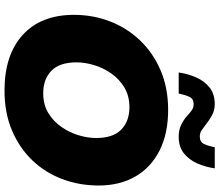

<svg xmlns="http://www.w3.org/2000/svg" viewBox="-82 -902 996 873"><g transform="rotate(90 416.5 -466.0)"><path d="M48 -304Q48 -390 77.5 -467Q107 -544 163.5 -603.5Q220 -663 300 -697.5Q380 -732 480 -732Q588 -732 665 -693Q742 -654 783 -583Q824 -512 824 -416Q824 -328 794.5 -250Q765 -172 708.5 -113.5Q652 -55 572.5 -21.5Q493 12 392 12Q230 12 139 -71Q48 -154 48 -304ZM264 -316Q264 -238 302.5 -201Q341 -164 404 -164Q457 -164 495 -187.5Q533 -211 558.5 -248Q584 -285 596 -326.5Q608 -368 608 -404Q608 -482 569.5 -519Q531 -556 468 -556Q416 -556 377.5 -532.5Q339 -509 313.5 -472Q288 -435 276 -393.5Q264 -352 264 -316ZM310 -780Q316 -822 332.5 -859.5Q349 -897 378.5 -920.5Q408 -944 454 -944Q484 -944 507.5 -930Q531 -916 546 -904Q560 -893 572.5 -884.5Q585 -876 602 -876Q626 -876 635 -895Q644 -914 650 -944H746Q740 -902 723.5 -864.5Q707 -827 677.5 -803.5Q648 -780 602 -780Q572 -780 549 -791Q526 -802 510 -816Q497 -828 484 -838Q471 -848 454 -848Q430 -848 421 -829Q412 -810 406 -780Z"/></g></svg>

Font: Kufam Black
Style: Italic
Weight: 900
Italic angle: -11°
Designer: Artur Schmal
Foundry: Original Type
Version: Version 1.301; ttfautohint (v1.8.3)